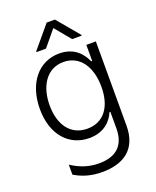

<svg xmlns="http://www.w3.org/2000/svg" viewBox="-174 -855 948 1169"><g transform="rotate(-20 300.5 -270.5)"><path d="M216.3 -608 301.1 -710.6 386 -608H447.8V-612.6L327.8 -755.7H274.5L154.5 -612.6V-608ZM282.3 215.6C423.7 215.6 516.7 150.6 516.7 0.4V-545.5H454.9V-441.4H448.5C427.9 -490.4 381 -552.9 280.9 -552.9C145.6 -552.9 55.4 -439.6 55.4 -274.5C55.4 -105.8 150.2 -5.7 279.8 -5.7C377.8 -5.7 426.5 -62.5 447.4 -112.6H453.1V-5.3C453.1 111.9 385.3 159.1 282.3 159.1C215.6 159.1 160.2 139.2 105.1 103.3V168C160.2 201 217 215.6 282.3 215.6ZM287.6 -63.6C179 -63.6 119 -150.2 119 -275.2C119 -399.5 178.6 -495.4 287.3 -495.4C393.8 -495.4 454.2 -403.8 454.2 -274.5C454.2 -144.2 393.1 -63.6 287.6 -63.6Z"/></g></svg>

Font: TID UI Light
Style: Regular
Weight: 300
Designer: The TID Project Authors
Foundry: Bakken & Bæck
Version: Version 1.001;hotconv 1.0.109;makeotfexe 2.5.65596